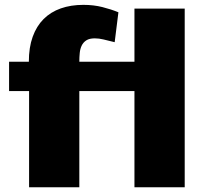

<svg xmlns="http://www.w3.org/2000/svg" viewBox="-20 -786 872 806"><path d="M544.4 -750H755.4V0H544.4V-403.8H313V0H102.1V-403.8H18.1V-526.9H101.1Q101.1 -586.9 117.2 -631.6Q133.3 -676.3 163.1 -706.1Q192.9 -735.8 235.1 -750.7Q277.3 -765.6 330.1 -765.6Q373 -765.6 409.7 -756.3Q446.3 -747.1 477.1 -734.4L461.4 -608.9Q433.1 -615.7 414.3 -620.4Q395.5 -625 377.9 -625Q355.5 -625 342.5 -616.7Q329.6 -608.4 323 -594.7Q316.4 -581.1 314.7 -563.2Q313 -545.4 313 -526.9H544.4Z"/></svg>

Font: Candal
Style: Regular
Weight: 400
Designer: vernon adams
Foundry: vernon adams
Version: Version 1.000